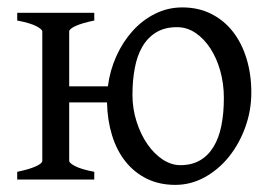

<svg xmlns="http://www.w3.org/2000/svg" viewBox="-20 -489 739 523"><path d="M589.8 -222.2Q589.8 -260.7 580.1 -295.7Q570.3 -330.6 553 -357.2Q535.6 -383.8 512.5 -399.4Q489.3 -415 462.4 -415Q428.7 -415 405.5 -400.9Q382.3 -386.7 367.9 -362.1Q353.5 -337.4 347.2 -303.7Q340.8 -270 340.8 -231Q340.8 -192.4 352.1 -157.5Q363.3 -122.6 381.6 -96.2Q399.9 -69.8 423.3 -54.4Q446.8 -39.1 471.2 -39.1Q502 -39.1 524.4 -52Q546.9 -64.9 561.5 -88.9Q576.2 -112.8 583 -146.5Q589.8 -180.2 589.8 -222.2ZM664.6 -236.8Q664.6 -188 648.2 -142.6Q631.8 -97.2 603.8 -62.3Q575.7 -27.3 537.8 -6.3Q500 14.6 457.5 14.6Q414.1 14.6 379.9 -2.2Q345.7 -19 321.8 -49.1Q297.9 -79.1 285.2 -120.4Q272.5 -161.6 271.5 -210H168.5V-50.8Q168.5 -44.9 184.8 -36.4Q201.2 -27.8 236.8 -21V0H26.9V-21Q60.1 -27.8 77.6 -35.9Q95.2 -43.9 95.2 -50.8V-403.3Q95.2 -409.2 78.9 -417.7Q62.5 -426.3 26.9 -433.1V-454.1H236.8V-433.1Q203.6 -426.3 186 -418.2Q168.5 -410.2 168.5 -403.3V-253.9H273.9Q279.3 -296.9 296.9 -335.9Q314.5 -375 341.1 -404.5Q367.7 -434.1 402.3 -451.4Q437 -468.8 476.6 -468.8Q520.5 -468.8 555.4 -451.2Q590.3 -433.6 614.5 -402.6Q638.7 -371.6 651.6 -329.1Q664.6 -286.6 664.6 -236.8Z"/></svg>

Font: Gentium Unicode
Style: Regular
Weight: 400
Version: Version 1.009